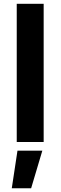

<svg xmlns="http://www.w3.org/2000/svg" viewBox="-20 -750 323 1014"><path d="M210.6 -730V0H68.4V-730ZM203.6 45.6 144.4 244.4H42.2L72.3 45.6Z"/></svg>

Font: Wand UI Pro
Style: Regular
Weight: 400
Designer: Andreas Faust
Version: Version 1.003;FEAKit 1.0